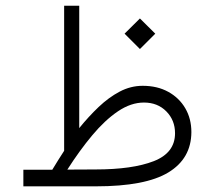

<svg xmlns="http://www.w3.org/2000/svg" viewBox="-20 -658 758 678"><path d="M419.9 -539.1 474.1 -592.8 528.3 -539.1 474.1 -484.9ZM164.6 -58.6Q174.8 -75.7 185.3 -92.3Q195.8 -108.9 206.5 -125.5V-637.7H259.8V-205.6Q292.5 -246.1 328.1 -280Q363.8 -314 402.6 -334.5Q441.4 -355 483.9 -355Q535.6 -355 574.2 -333.7Q612.8 -312.5 634.3 -275.6Q655.8 -238.8 655.8 -191.4Q655.3 -98.1 574.5 -49.1Q493.7 0 318.8 0H62.5V-58.6ZM316.9 -59.6Q447.8 -59.6 522.9 -88.9Q598.1 -118.2 598.1 -187.5Q598.1 -233.4 567.4 -264.6Q536.6 -295.9 488.3 -295.9Q442.4 -295.9 396.5 -264.9Q350.6 -233.9 305.9 -180.4Q261.2 -127 217.8 -59.1Z"/></svg>

Font: Vazir Thin FD-WOL
Style: Thin-FD-WOL
Weight: 100
Designer: Saber Rastikerdar
Foundry: Saber Rastikerdar
Version: Version 30.1.0